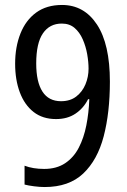

<svg xmlns="http://www.w3.org/2000/svg" viewBox="-20 -744 512 774"><path d="M423 -415Q423 -290 398 -194.5Q373 -99 315.5 -44.5Q258 10 160 10Q141 10 117.5 7Q94 4 79 0V-76Q113 -63 158 -63Q208 -63 242.5 -86Q277 -109 297.5 -148.5Q318 -188 328 -238.5Q338 -289 340 -344H335Q317 -308 284.5 -286Q252 -264 206 -264Q152 -264 115.5 -292.5Q79 -321 60 -371.5Q41 -422 41 -487Q41 -555 62.5 -609Q84 -663 126 -693.5Q168 -724 230 -724Q319 -724 371 -645Q423 -566 423 -415ZM229 -649Q180 -649 153 -609.5Q126 -570 126 -488Q126 -414 151 -375Q176 -336 226 -336Q263 -336 287.5 -355Q312 -374 324.5 -404Q337 -434 337 -467Q337 -494 331.5 -525.5Q326 -557 313.5 -585.5Q301 -614 280.5 -631.5Q260 -649 229 -649Z"/></svg>

Font: Noto Sans Myanmar Condensed
Style: Regular
Weight: 400
Width: 3
Designer: Monotype Design Team
Foundry: Monotype Imaging Inc.
Version: Version 2.107; ttfautohint (v1.8.4.7-5d5b)